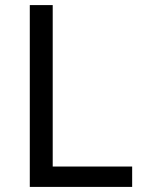

<svg xmlns="http://www.w3.org/2000/svg" viewBox="-20 -734 564 754"><path d="M97 0H499V-80H187V-714H97Z"/></svg>

Font: Noto Sans Elbasan
Style: Regular
Weight: 400
Designer: Monotype Design Team
Foundry: Monotype Imaging Inc.
Version: Version 2.004